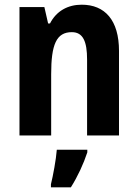

<svg xmlns="http://www.w3.org/2000/svg" viewBox="-20 -577 588 818"><path d="M328 -557C269 -557 220 -530 193 -477H185L169 -547H63V0H198V-261C198 -387 220 -440 286 -440C334 -440 351 -400 351 -323V0H487V-360C487 -491 427 -557 328 -557ZM352 72V61H222C219 102 206 172 197 208V221H282C311 175 336 121 352 72Z"/></svg>

Font: Noto Sans Armenian Condensed
Style: Regular
Weight: 400
Width: 3
Designer: Monotype Design Team
Foundry: Monotype Imaging Inc.
Version: Version 2.008